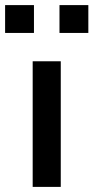

<svg xmlns="http://www.w3.org/2000/svg" viewBox="-41 -732 366 752"><path d="M87 0V-492H197V0ZM192 -603V-712H305V-603ZM-21 -603V-712H92V-603Z"/></svg>

Font: Nunito Sans 10pt SemiExpanded SemiBold
Style: Regular
Weight: 600
Width: 6
Designer: Vernon Adams
Foundry: Vernon Adams
Version: Version 3.101;gftools[0.9.27]